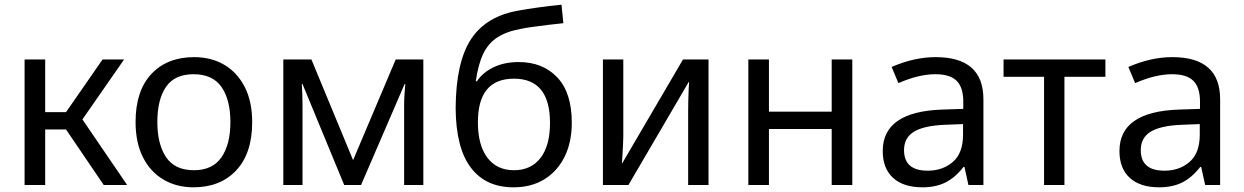

<svg xmlns="http://www.w3.org/2000/svg" viewBox="-20 -790 5312 820"><path d="M85 0V-536H173V-311H262L418 -536H510L332 -280L523 0H423L262 -237H173V0Z M806 10Q735 10 679 -22.5Q623 -55 591 -117.5Q559 -180 559 -269Q559 -402 626.5 -474Q694 -546 809 -546Q882 -546 937.5 -513.5Q993 -481 1025 -419Q1057 -357 1057 -268Q1057 -135 989 -62.5Q921 10 806 10ZM808 -63Q888 -63 926 -118.5Q964 -174 964 -268Q964 -364 926 -418.5Q888 -473 807 -473Q726 -473 689 -419Q652 -365 652 -269Q652 -174 689.5 -118.5Q727 -63 808 -63Z M1190 0V-536H1310L1488 -106L1670 -536H1788V0H1706V-342Q1706 -363 1707.5 -386Q1709 -409 1711 -431H1708L1522 0H1450L1272 -431H1269Q1272 -386 1272 -339V0Z M2173 10Q2054 10 1990.5 -74.5Q1927 -159 1926 -328Q1927 -525 1992.5 -624Q2058 -723 2201 -746Q2227 -751 2277.5 -758Q2328 -765 2378 -770L2386 -691Q2354 -688 2319 -683.5Q2284 -679 2254 -675Q2224 -671 2206 -667Q2144 -656 2104.5 -630.5Q2065 -605 2043.5 -559.5Q2022 -514 2012 -443H2017Q2041 -480 2087.5 -502.5Q2134 -525 2195 -525Q2298 -525 2360 -459.5Q2422 -394 2422 -266Q2422 -182 2391 -120Q2360 -58 2304.5 -24Q2249 10 2173 10ZM2175 -63Q2248 -63 2288.5 -115.5Q2329 -168 2329 -265Q2329 -454 2175 -454Q2021 -454 2021 -268Q2021 -170 2061.5 -116.5Q2102 -63 2175 -63Z M2555 0V-536H2642V-209Q2642 -197 2641 -174Q2640 -151 2638.5 -128.5Q2637 -106 2636 -92H2637L2897 -536H3006V0H2919V-316Q2919 -332 2919.5 -356.5Q2920 -381 2921 -404.5Q2922 -428 2923 -441H2922L2664 0Z M3176 0V-536H3264V-313H3532V-536H3620V0H3532V-239H3264V0Z M3920 10Q3838 10 3794 -30.5Q3750 -71 3750 -145Q3750 -313 4003 -322L4094 -325V-356Q4094 -417 4065.5 -445Q4037 -473 3975 -473Q3904 -473 3817 -435L3788 -504Q3884 -546 3976 -546Q4180 -546 4180 -366V0H4116L4099 -77H4095Q4059 -31 4017.5 -10.5Q3976 10 3920 10ZM3942 -61Q4006 -61 4049.5 -98.5Q4093 -136 4093 -215V-260L4014 -257Q3924 -253 3882.5 -227Q3841 -201 3841 -149Q3841 -61 3942 -61Z M4439 0V-462H4266V-536H4701V-462H4526V0Z M4931 10Q4849 10 4805 -30.5Q4761 -71 4761 -145Q4761 -313 5014 -322L5105 -325V-356Q5105 -417 5076.5 -445Q5048 -473 4986 -473Q4915 -473 4828 -435L4799 -504Q4895 -546 4987 -546Q5191 -546 5191 -366V0H5127L5110 -77H5106Q5070 -31 5028.5 -10.5Q4987 10 4931 10ZM4953 -61Q5017 -61 5060.5 -98.5Q5104 -136 5104 -215V-260L5025 -257Q4935 -253 4893.5 -227Q4852 -201 4852 -149Q4852 -61 4953 -61Z"/></svg>

Font: Noto Sans Historical
Style: Regular
Weight: 400
Designer: Monotype Design Team
Foundry: Monotype Imaging Inc.
Version: Version 2.013; ttfautohint (v1.8.4.7-5d5b)